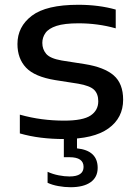

<svg xmlns="http://www.w3.org/2000/svg" viewBox="-20 -572 575 803"><path d="M248 9.5Q197.5 9.5 151 3.8Q104.5 -2 63 -14V-92.5Q109.5 -79.5 155.2 -73.5Q201 -67.5 248.5 -67.5Q327 -67.5 359 -89Q391 -110.5 391 -148.5Q391 -179.5 373.5 -196.5Q356 -213.5 307 -222L211 -237Q125 -251 89 -289Q53 -327 53 -388Q53 -460.5 113.2 -506.2Q173.5 -552 307.5 -552Q393 -552 464 -532V-453.5Q389.5 -474.5 308.5 -474.5Q249.5 -474.5 216.5 -463.8Q183.5 -453 170.2 -434.2Q157 -415.5 157 -392.5Q157 -366 173.2 -346.8Q189.5 -327.5 238 -319L334 -304Q416 -291 455.5 -256.8Q495 -222.5 495 -155Q495 -79 433.5 -34.8Q372 9.5 248 9.5ZM275 211Q249.5 211 223.8 206.2Q198 201.5 179 192.5V146.5Q201 156.5 225.2 161.2Q249.5 166 270.5 166Q329.5 166 329.5 126Q329.5 85.5 270.5 85.5H247V-10H302V48.5Q388.5 57.5 388.5 130Q388.5 169 359 190Q329.5 211 275 211Z"/></svg>

Font: Encode Sans Expanded Medium
Style: Regular
Weight: 500
Width: 7
Designer: Multiple Designers
Foundry: Impallari Type
Version: Version 3.000; ttfautohint (v1.8.3) -l 8 -r 50 -G 200 -x 14 